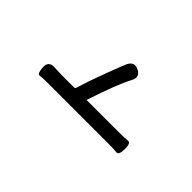

<svg xmlns="http://www.w3.org/2000/svg" viewBox="-166 -1039 1331 1331"><g transform="rotate(-45 500.0 -373.5)"><path d="M381 28Q320 27 323.5 3.5Q327 -20 327 -92V-670Q327 -731 323.5 -751Q320 -771 380 -775Q441 -778 437 -716L436 -699Q434 -670 434 -641V-524Q434 -514 443 -511Q536 -483 658 -437Q783 -390 806 -379Q860 -352 833 -300Q807 -248 753 -277Q662 -326 439 -399Q434 -401 434 -396V-92Q434 -22 437.5 3Q441 28 381 28Z"/></g></svg>

Font: Resource Han Rounded TW Medium
Style: Regular
Weight: 500
Designer: Cyano Hao (round all glyphs); Ryoko NISHIZUKA 西塚涼子 (kana, bopomofo & ideographs); Paul D. Hunt (Latin, Greek & Cyrillic)
Foundry: Cyano Hao
Version: 0.990